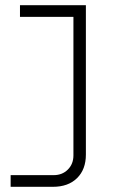

<svg xmlns="http://www.w3.org/2000/svg" viewBox="-20 -720 444 740"><path d="M21 0V-45H187Q220 -45 241.5 -66.5Q263 -88 263 -121V-676L283 -655H57V-700H311V-124Q311 -67 277 -33.5Q243 0 184 0Z"/></svg>

Font: SUSE Thin ExtraLight
Style: Regular
Weight: 250
Version: Version 1.000